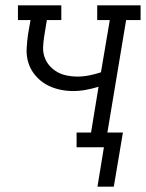

<svg xmlns="http://www.w3.org/2000/svg" viewBox="-20 -550 545 717"><path d="M344 147 368 0H266V-55H320L348 -226Q325 -219 301 -214.5Q277 -210 253 -210Q225 -210 198.5 -216.5Q172 -223 150 -236Q128 -249 111 -269.5Q94 -290 86 -315.5Q78 -341 79.5 -368.5Q81 -396 85 -424L94 -475H47V-530H209V-475H155L145 -414Q142 -395 141 -375Q140 -355 146.5 -336.5Q153 -318 165.5 -304Q178 -290 194 -281Q210 -272 229.5 -268Q249 -264 268 -264Q291 -264 313.5 -268.5Q336 -273 357 -280L390 -475H343V-530H505V-475H451L381 -55H439L405 147Z"/></svg>

Font: Iosevka Curly Slab LtObl
Style: Regular
Weight: 300
Italic angle: -9°
Monospace: yes
Designer: Belleve Invis
Foundry: Belleve Invis
Version: Version 11.0.0; ttfautohint (v1.8.3)